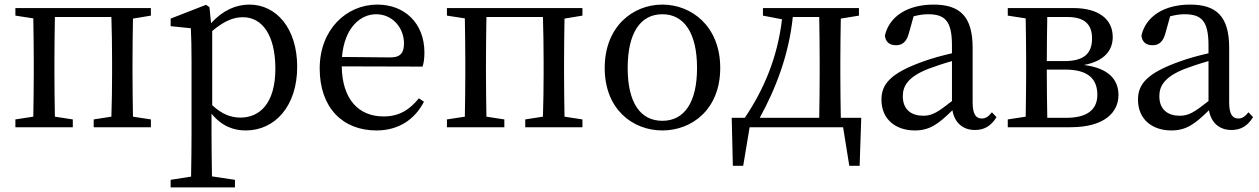

<svg xmlns="http://www.w3.org/2000/svg" viewBox="-20 -554 5483 836"><path d="M637 -486V-519H47V-486L125 -474C126 -418 127 -342 127 -289V-230C127 -177 126 -101 125 -46L47 -34V0H297V-34L219 -46C218 -101 217 -177 217 -230V-289C217 -344 218 -424 219 -480H465C467 -424 468 -344 468 -289V-230C468 -177 467 -101 465 -46L388 -34V0H637V-34L559 -46C558 -101 557 -177 557 -230V-289C557 -342 558 -418 559 -473Z M904 -419C963 -469 1004 -479 1038 -479C1121 -479 1179 -402 1179 -255C1179 -104 1111 -42 1027 -42C985 -42 946 -57 904 -96ZM892 -523 877 -533 723 -473V-440L811 -431C813 -387 814 -348 814 -287V31C814 90 813 153 812 215L723 229V262H1003V229L903 214C902 152 901 88 901 28V-59C948 -2 1000 14 1050 14C1178 14 1274 -93 1274 -263C1274 -431 1183 -534 1066 -534C1008 -534 951 -510 899 -453Z M1469 -306C1480 -436 1551 -492 1618 -492C1689 -492 1739 -433 1739 -365C1739 -329 1728 -304 1680 -304ZM1820 -264C1825 -279 1828 -300 1828 -325C1828 -454 1741 -534 1623 -534C1488 -534 1372 -425 1372 -256C1372 -85 1472 14 1619 14C1716 14 1786 -34 1826 -111L1804 -126C1765 -79 1722 -47 1650 -47C1543 -47 1470 -120 1468 -265Z M2516 -486V-519H1926V-486L2004 -474C2005 -418 2006 -342 2006 -289V-230C2006 -177 2005 -101 2004 -46L1926 -34V0H2176V-34L2098 -46C2097 -101 2096 -177 2096 -230V-289C2096 -344 2097 -424 2098 -480H2344C2346 -424 2347 -344 2347 -289V-230C2347 -177 2346 -101 2344 -46L2267 -34V0H2516V-34L2438 -46C2437 -101 2436 -177 2436 -230V-289C2436 -342 2437 -418 2438 -473Z M2864 14C2992 14 3116 -77 3116 -258C3116 -440 2991 -534 2864 -534C2736 -534 2613 -439 2613 -258C2613 -78 2735 14 2864 14ZM2864 -28C2768 -28 2713 -107 2713 -258C2713 -410 2768 -492 2864 -492C2959 -492 3015 -410 3015 -258C3015 -107 2959 -28 2864 -28Z M3288 -41C3358 -168 3415 -316 3432 -480H3547C3548 -424 3549 -344 3549 -289V-230C3549 -176 3548 -97 3547 -41ZM3641 -41C3640 -97 3639 -176 3639 -230V-289C3639 -342 3640 -418 3641 -473L3720 -486V-519H3302V-486L3385 -470C3365 -301 3305 -163 3223 -41H3166L3171 168H3216L3244 0H3651L3678 168H3723L3730 -41Z M4125 -114C4064 -66 4039 -50 4000 -50C3949 -50 3911 -76 3911 -135C3911 -175 3928 -218 4024 -255C4048 -264 4086 -277 4125 -288ZM4299 -65C4285 -48 4273 -38 4255 -38C4230 -38 4215 -56 4215 -108V-346C4215 -482 4160 -534 4045 -534C3932 -534 3852 -483 3833 -399C3836 -372 3852 -357 3882 -357C3910 -357 3928 -374 3937 -408L3958 -483C3981 -489 4001 -492 4020 -492C4094 -492 4125 -464 4125 -356V-322C4081 -312 4034 -299 3999 -286C3856 -235 3818 -187 3818 -120C3818 -32 3883 14 3963 14C4029 14 4067 -15 4127 -74C4136 -21 4171 12 4225 12C4263 12 4294 -3 4319 -44Z M4540 -41C4539 -97 4538 -176 4538 -230V-251H4618C4716 -251 4758 -212 4758 -141C4758 -77 4714 -41 4623 -41ZM4627 -480C4700 -480 4735 -450 4735 -387C4735 -320 4699 -288 4614 -288H4538C4538 -352 4539 -427 4540 -480ZM4368 -519V-486L4446 -474C4447 -418 4448 -342 4448 -289V-230C4448 -177 4447 -101 4446 -46L4368 -34V0H4641C4793 0 4850 -68 4850 -140C4850 -206 4809 -257 4700 -271C4793 -289 4825 -338 4825 -393C4825 -469 4766 -519 4652 -519Z M5242 -114C5181 -66 5156 -50 5117 -50C5066 -50 5028 -76 5028 -135C5028 -175 5045 -218 5141 -255C5165 -264 5203 -277 5242 -288ZM5416 -65C5402 -48 5390 -38 5372 -38C5347 -38 5332 -56 5332 -108V-346C5332 -482 5277 -534 5162 -534C5049 -534 4969 -483 4950 -399C4953 -372 4969 -357 4999 -357C5027 -357 5045 -374 5054 -408L5075 -483C5098 -489 5118 -492 5137 -492C5211 -492 5242 -464 5242 -356V-322C5198 -312 5151 -299 5116 -286C4973 -235 4935 -187 4935 -120C4935 -32 5000 14 5080 14C5146 14 5184 -15 5244 -74C5253 -21 5288 12 5342 12C5380 12 5411 -3 5436 -44Z"/></svg>

Font: Noto Serif SC Medium
Style: Regular
Weight: 500
Designer: Ryoko NISHIZUKA 西塚涼子 (kana & ideographs); Frank Grießhammer (Latin, Greek & Cyrillic); Wenlong ZHANG 张文龙 (bopomofo); San
Foundry: Adobe Systems Incorporated
Version: Version 1.001;PS 1.001;hotconv 16.6.54;makeotf.lib2.5.65590